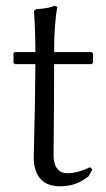

<svg xmlns="http://www.w3.org/2000/svg" viewBox="-20 -636 368 667"><path d="M303.2 -418 297.9 -413.1H168Q168 -336.9 167.5 -262.5Q167 -188 166.5 -144.5Q166 -101.1 166 -99.1Q166 -34.2 215.8 -34.2Q232.9 -34.2 255.1 -40.5Q277.3 -46.9 292 -55.2L300.8 -47.9L288.1 -23.9Q245.1 11.2 189.9 11.2Q142.1 11.2 119.6 -15.6Q97.2 -42.5 97.2 -88.9Q97.2 -96.2 98.4 -141.6Q99.6 -187 101.1 -262.5Q102.5 -337.9 103 -413.1H30.8L26.9 -418V-451.2L30.8 -455.1H103Q103 -521.5 98.1 -598.1L105 -604L119.1 -605Q156.2 -608.9 169.9 -616.2L179.2 -611.8Q168 -552.2 168 -455.1H297.9L303.2 -451.2Z"/></svg>

Font: Quattrocento Roman
Style: Regular
Weight: 400
Designer: Pablo Impallari
Foundry: Pablo Impallari. www.impallari.com Igino Marini. www.ikern.com
Version: Version 1.000